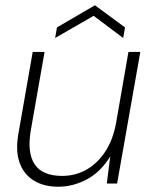

<svg xmlns="http://www.w3.org/2000/svg" viewBox="-20 -696 579 728"><path d="M201 12Q145 12 106.5 -12.5Q68 -37 53 -83Q38 -129 51 -196L104 -499H149L97 -203Q82 -117 111.5 -73Q141 -29 216 -29Q265 -29 306.5 -52Q348 -75 378 -119.5Q408 -164 420 -229L467 -499H512L424 0H385L398 -103Q362 -44 309.5 -16Q257 12 201 12ZM189 -552 196 -592 340 -676 454 -592 447 -552 335 -636Z"/></svg>

Font: DM Sans 20pt ExtraLight
Style: Italic
Weight: 250
Italic angle: -10°
Version: Version 4.004;gftools[0.9.30]